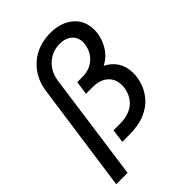

<svg xmlns="http://www.w3.org/2000/svg" viewBox="-259 -870 1136 1136"><g transform="rotate(-45 308.5 -302.5)"><path d="M24 152 120 -530Q130 -601 166.5 -652Q203 -703 258 -730Q313 -757 379 -757Q468 -757 523.5 -711Q579 -665 579 -585Q579 -553 567.5 -517Q556 -481 532 -449Q508 -417 467 -396Q561 -348 561 -239Q561 -203 547.5 -162Q534 -121 503 -84Q472 -47 418 -23.5Q364 0 283 0H227L238 -85H288Q341 -85 375 -100Q409 -115 428 -139Q447 -163 455 -189Q463 -215 463 -236Q463 -290 428.5 -321.5Q394 -353 330 -353H276L288 -438H328Q371 -438 400.5 -453Q430 -468 447.5 -490.5Q465 -513 472.5 -537Q480 -561 480 -579Q480 -621 452 -646.5Q424 -672 375 -672Q313 -672 268 -632Q223 -592 213 -525L119 152Z"/></g></svg>

Font: Plus Jakarta Sans Medium
Style: Italic
Weight: 500
Italic angle: -8°
Designer: Gumpita Rahayu
Foundry: Tokotype
Version: Version 2.071; ttfautohint (v1.8.4.7-5d5b);gftools[0.9.29]